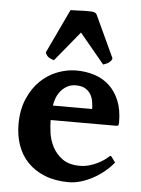

<svg xmlns="http://www.w3.org/2000/svg" viewBox="-52 -736 579 789"><g transform="rotate(5 238.0 -341.5)"><path d="M165 -236Q165 -215 169 -184.5Q173 -154 187.5 -126Q202 -98 229 -78.5Q256 -59 301 -59Q320 -59 338 -64Q356 -69 371.5 -76.5Q387 -84 398.5 -92Q410 -100 416 -106Q419 -109 421.5 -110.5Q424 -112 428 -107L444 -85Q427 -64 405.5 -46.5Q384 -29 360 -16Q336 -3 310.5 4.5Q285 12 261 12Q205 12 162.5 -5Q120 -22 91.5 -51.5Q63 -81 49 -121Q35 -161 35 -207Q35 -267 54.5 -312.5Q74 -358 105 -388Q136 -418 175 -433Q214 -448 253 -448Q292 -448 327 -437Q362 -426 388.5 -402Q415 -378 430.5 -340.5Q446 -303 446 -251Q446 -241 444 -238.5Q442 -236 437 -236ZM331 -296Q331 -311 328 -327.5Q325 -344 317 -357Q309 -370 294.5 -378.5Q280 -387 256 -387Q236 -387 220.5 -378.5Q205 -370 194 -356.5Q183 -343 177 -327Q171 -311 169 -296ZM291 -695Q298 -695 305.5 -692.5Q313 -690 316 -683L396 -511Q396 -509 394.5 -505.5Q393 -502 389 -498Q383 -492 378.5 -489.5Q374 -487 360 -482L258 -605L157 -482Q140 -487 132.5 -493.5Q125 -500 121 -511L207 -693Q210 -693 222 -693.5Q234 -694 237 -694Q248 -695 261.5 -695Q275 -695 291 -695Z"/></g></svg>

Font: Lusitana
Style: Bold
Weight: 700
Designer: Ana Paula Megda
Foundry: Ana Paula Megda
Version: Version 1.000; ttfautohint (v1.1) -l 8 -r 50 -G 200 -x 14 -D